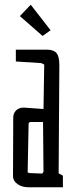

<svg xmlns="http://www.w3.org/2000/svg" viewBox="-20 -792 314 812"><path d="M35 -47 36 -291Q35 -312 47.5 -324.5Q60 -337 80 -337L164 -331L167 -519L155 -525L47 -532V-582H179Q207 -582 219 -567.5Q231 -553 231 -517L228 -59L246 -49V0H101Q73 0 54 -13.5Q35 -27 35 -47ZM164 -66 162 -276H106L101 -270L97 -66Q97 -63 98.5 -62Q100 -61 106 -60L159 -58ZM64 -724 110 -772 194 -664 160 -640Z"/></svg>

Font: Bahianita
Style: Regular
Weight: 400
Designer: Pablo Cosgaya & Dani Raskovsky
Foundry: Pablo Cosgaya & Dani Raskovsky
Version: Version 1.008